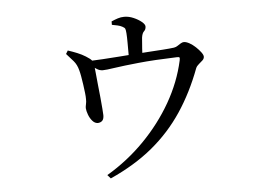

<svg xmlns="http://www.w3.org/2000/svg" viewBox="-48 -634 1095 766"><g transform="rotate(-5 500.0 -251.0)"><path d="M353.2 52.9Q436.5 3.7 503.3 -64.4Q570.1 -132.5 616 -212.4Q661.9 -292.4 680.6 -377.7Q682.6 -387.1 681 -389.4Q679.4 -391.7 671 -391.5Q578.2 -388.5 516.3 -382.2Q454.5 -375.9 419.6 -370.7Q384.8 -365.4 371.9 -365.4Q359.2 -365.4 348.1 -372.7Q337.1 -380.1 316.4 -393.5L316.6 -406.5Q342.3 -407.7 375.4 -409.4Q408.5 -411.1 442.7 -414Q476.9 -416.9 505.2 -418.7Q531.6 -420.7 561.2 -422.6Q590.9 -424.5 618.1 -426.3Q645.2 -428.2 662.4 -430.5Q669.8 -431.7 676.7 -436.1Q683.5 -440.6 690.4 -444.9Q697.3 -449.2 703.4 -449.2Q712.8 -449.2 725.7 -442.1Q738.5 -434.9 750.2 -423.8Q761.9 -412.8 769.8 -402.1Q777.8 -391.4 777.8 -384.4Q777.8 -376.3 771 -369.9Q764.2 -363.4 755.8 -356.6Q747.3 -349.7 743.7 -341.5Q708 -246.2 657.3 -170.3Q606.6 -94.4 535.7 -35.8Q464.8 22.8 365.9 67.3ZM334.1 -157.4Q322 -157.4 312.3 -168.4Q302.6 -179.3 297.1 -194.3Q291.5 -209.3 290.8 -220.9Q290.8 -226.9 293 -236.6Q295.3 -246.3 294.8 -256.7Q295 -266.2 293.2 -281.6Q291.4 -297.1 288.9 -314.9Q286.4 -332.7 283.6 -348.2Q280.8 -363.8 278.1 -373.2Q272.3 -396.2 259.2 -411.4Q246.2 -426.6 231.2 -442.8L239.3 -456Q257.6 -450 276 -442.6Q294.3 -435.1 309 -425.9Q327.3 -414.8 333.1 -406.7Q339 -398.6 340 -382.3Q341 -376.2 342.7 -356.2Q344.4 -336.3 347.2 -310.1Q350.1 -283.9 352.6 -257.9Q355 -231.8 356.6 -212.1Q358.2 -192.4 358.2 -186.5Q358.2 -171.7 352 -165Q345.8 -158.2 334.1 -157.4ZM479.7 -394Q479.7 -400 479.7 -421.1Q479.7 -442.2 479.6 -466.2Q479.5 -490.3 478.5 -503.8Q477.5 -517 475.6 -521.9Q473.7 -526.9 464.5 -531.5Q456.9 -535.6 446.1 -538.2Q435.3 -540.8 423.5 -542.7V-556.4Q436.7 -562.2 449.2 -566.3Q461.7 -570.4 475 -570.4Q493.5 -570.4 512 -562.4Q530.5 -554.5 543.6 -543.8Q556.6 -533.2 556.6 -524.6Q556.6 -512.9 549.1 -506.1Q541.6 -499.3 539 -481.3Q537.4 -464.5 535.6 -437.8Q533.9 -411.1 533.9 -395.5Z"/></g></svg>

Font: Noto Serif HK ExtraLight
Style: Regular
Weight: 200
Designer: Ryoko NISHIZUKA 西塚涼子 (kana & ideographs); Frank Grießhammer (Latin, Greek & Cyrillic); Wenlong ZHANG 张文龙 (bopomofo); San
Foundry: Adobe
Version: Version 2.002-H1;hotconv 1.1.0;makeotfexe 2.6.0